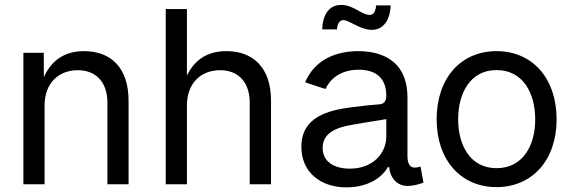

<svg xmlns="http://www.w3.org/2000/svg" viewBox="-20 -765 2381 797"><path d="M165 -327.1C165 -420.4 224.1 -473.6 302.7 -473.6C378.9 -473.6 425.8 -423.3 425.8 -339.4V0H513.7V-346.7C513.7 -484.9 439.5 -552.7 329.1 -552.7C255.9 -552.7 197.3 -522 162.1 -444.8L161.6 -545.9H77.1V0H165Z M755.9 -327.1C755.9 -420.4 814.9 -473.6 893.6 -473.6C969.7 -473.6 1016.6 -423.3 1016.6 -339.4V0H1105V-346.7C1105 -484.9 1030.3 -552.7 919.9 -552.7C848.6 -552.7 791.5 -523.9 755.9 -451.2V-727.5H668V0H755.9Z M1417 12.7C1515.6 12.7 1569.8 -34.2 1589.8 -71.3H1595.7C1599.1 -26.9 1627.9 6.8 1671.4 6.8C1690.9 6.8 1713.4 2.4 1737.8 -6.8L1725.6 -73.7C1714.8 -70.3 1709.5 -69.3 1701.2 -69.3C1681.2 -69.3 1671.4 -86.9 1671.4 -116.7V-359.9C1671.4 -530.3 1540 -552.7 1466.8 -552.7C1382.3 -552.7 1288.6 -522.5 1246.6 -423.3L1331.1 -395.5C1348.1 -433.6 1390.6 -475.6 1469.2 -475.6C1544.9 -475.6 1583.5 -436.5 1583.5 -368.7C1583.5 -343.3 1572.8 -333.5 1555.7 -332C1528.8 -330.1 1496.6 -327.1 1443.4 -320.3C1342.3 -307.6 1231 -280.3 1231 -155.3C1231 -47.9 1313.5 12.7 1417 12.7ZM1432.1 -64.9C1366.7 -64.9 1319.3 -94.2 1319.3 -150.9C1319.3 -212.9 1375.5 -235.8 1439.5 -246.6C1476.6 -252.9 1539.1 -263.7 1583.5 -270.5V-197.3C1583.5 -130.4 1529.3 -64.9 1432.1 -64.9ZM1523.4 -641.1C1571.3 -641.1 1599.6 -681.2 1601.6 -742.7H1541.5C1538.1 -714.4 1530.3 -703.1 1514.2 -703.1C1481.4 -703.1 1447.3 -744.6 1396.5 -744.6C1344.2 -744.6 1319.3 -701.7 1317.4 -643.1H1378.9C1379.9 -662.1 1387.7 -681.6 1404.8 -681.6C1429.7 -681.6 1475.1 -641.1 1523.4 -641.1Z M2041 11.7C2189.9 11.7 2290.5 -101.1 2290.5 -269.5C2290.5 -440.4 2189.9 -552.7 2041 -552.7C1892.6 -552.7 1792.5 -440.4 1792.5 -269.5C1792.5 -101.1 1892.6 11.7 2041 11.7ZM2041 -66.9C1932.1 -66.9 1881.8 -162.1 1881.8 -269.5C1881.8 -378.4 1932.1 -474.1 2041 -474.1C2151.4 -474.1 2201.7 -377.9 2201.7 -269.5C2201.7 -162.1 2151.4 -66.9 2041 -66.9Z"/></svg>

Font: Raveo
Style: Regular
Weight: 400
Designer: Jakub Foglar, Rasmus Andersson (Inter)
Foundry: Jakubfoglar.com
Version: Version 1.100;Glyphs 3.2.3 (3260)